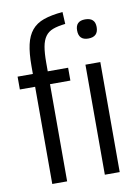

<svg xmlns="http://www.w3.org/2000/svg" viewBox="-90 -869 664 928"><g transform="rotate(-10 242.0 -405.0)"><path d="M384 -662Q337 -662 337 -710Q337 -756 384 -756Q433 -756 433 -710Q433 -662 384 -662ZM348 -540H421V0H348ZM90 -477H15V-540H90V-579Q90 -642 99.5 -684Q109 -726 131 -752.5Q153 -779 190 -792Q227 -805 283 -810L286 -751Q249 -747 225 -738Q201 -729 187.5 -710Q174 -691 168.5 -660.5Q163 -630 163 -583V-540H263V-477H163V0H90Z"/></g></svg>

Font: Encode Sans Compressed
Style: Regular
Weight: 400
Designer: Pablo Impallari, Andres Torresi
Foundry: Pablo Impallari, Andres Torresi
Version: Version 1.000; ttfautohint (v1.00) -l 8 -r 50 -G 200 -x 14 -